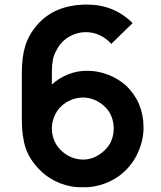

<svg xmlns="http://www.w3.org/2000/svg" viewBox="-20 -784 688 818"><path d="M454 -597Q433 -621 405 -634Q377 -647 347 -647Q306 -647 271 -625.5Q236.5 -603.5 220 -568.5Q208.5 -549 204.8 -527Q201 -505 201 -476V-424Q232.5 -452.5 270.8 -467.5Q309 -482.5 351 -482.5Q396.5 -482.5 439.2 -466.2Q482 -450 516.5 -420Q591.5 -348 591.5 -240.5Q591.5 -189 570.5 -140.5Q550 -91.5 513.5 -56.5Q495.5 -39 474.5 -25.8Q453.5 -12.5 430.2 -3.5Q407 5.5 382.2 10Q357.5 14.5 332.5 13.5Q307.5 14.5 282.8 10Q258 5.5 234.8 -3.8Q211.5 -13 190.2 -26.8Q169 -40.5 151 -58.5Q107 -102 89.5 -152.5Q73 -202.5 73 -275V-476Q73 -540 87.5 -588Q101.5 -635 138.5 -678Q213.5 -764.5 351 -764.5Q466 -764.5 545 -685.5ZM427 -145Q445 -161.5 454.8 -185.5Q464.5 -209.5 464.5 -236.5Q464.5 -263.5 454.8 -288Q445 -312.5 426 -330Q407.5 -348 383.2 -358.2Q359 -368.5 333.5 -368.5Q307.5 -368.5 282.5 -358.2Q257.5 -348 238.5 -329Q221 -311.5 211 -287Q201 -262.5 201 -236.5Q201 -210.5 211 -186Q221 -161.5 238.5 -145Q277.5 -106 332.5 -104Q359.5 -104 384 -115Q408.5 -126 427 -145Z"/></svg>

Font: Russisch Sans
Style: Bold
Weight: 700
Designer: Michael Sharanda (font) & Cristiano Sobral (main changes)
Foundry: Michael Sharanda
Version: Version 2.00;September 8, 2020;FontCreator 13.0.0.2681 64-bi